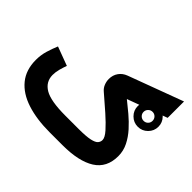

<svg xmlns="http://www.w3.org/2000/svg" viewBox="-160 -990 1230 1230"><g transform="rotate(45 455.5 -374.5)"><path d="M689.5 -518.1Q689.5 -556.6 717 -584.2Q744.6 -611.8 783.2 -611.8Q821.8 -611.8 849.4 -584.2Q877 -556.6 877 -518.1Q877 -479.5 849.4 -451.9Q821.8 -424.3 783.2 -424.3Q744.6 -424.3 717 -451.9Q689.5 -479.5 689.5 -518.1ZM742.2 -518.1Q742.2 -501 754.2 -489.3Q766.1 -477.5 783.2 -477.5Q800.3 -477.5 812 -489.3Q823.7 -501 823.7 -518.1Q823.7 -535.2 812 -547.1Q800.3 -559.1 783.2 -559.1Q766.1 -559.1 754.2 -547.1Q742.2 -535.2 742.2 -518.1ZM524.9 -146.5Q593.8 -146.5 627.7 -154.1Q661.6 -161.6 672.9 -174.8Q684.1 -188 684.1 -204.6Q684.1 -227.1 653.3 -261.7Q622.6 -296.4 574 -339.4Q525.4 -382.3 470.7 -429.2Q452.6 -444.3 444.1 -465.8Q435.5 -487.3 435.5 -509.3Q435.5 -544.9 454.1 -571.3Q472.7 -597.7 505.4 -609.9L878.4 -748.5V-600.1L608.4 -500.5Q643.6 -472.7 681.9 -440.4Q720.2 -408.2 753.4 -371.3Q786.6 -334.5 807.6 -292.5Q828.6 -250.5 828.6 -203.1Q828.6 -98.6 750.5 -49.3Q672.4 0 525.4 0H410.2Q291.5 0 203.4 -28.6Q115.2 -57.1 66.9 -116.2Q18.6 -175.3 18.6 -265.6Q18.6 -310.1 30.8 -350.6Q43 -391.1 58.1 -426.8L186.5 -378.9Q178.2 -356.9 170.4 -328.4Q162.6 -299.8 162.6 -272.9Q163.1 -211.4 217.5 -179Q272 -146.5 405.3 -146.5Z"/></g></svg>

Font: Vazir Black FD-WOL-UI
Style: Black-FD-WOL-UI
Weight: 900
Designer: Saber Rastikerdar
Foundry: Saber Rastikerdar
Version: Version 30.0.0